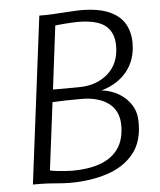

<svg xmlns="http://www.w3.org/2000/svg" viewBox="-54 -802 712 855"><g transform="rotate(-5 302.5 -374.0)"><path d="M224 7Q211.5 7 194.8 6Q178 5 160 3.5Q142 2 124.8 1Q107.5 0 93 0H59L153 -747H187Q194 -747 214.2 -748.2Q234.5 -749.5 259.8 -751Q285 -752.5 306.5 -753.8Q328 -755 337 -755Q416.5 -755 464.8 -734Q513 -713 534.5 -675.8Q556 -638.5 556 -590Q556 -514.5 514.5 -463Q473 -411.5 400 -391Q442.5 -386 477 -365.5Q511.5 -345 531.8 -312.5Q552 -280 552 -239Q554 -150.5 510.8 -96.5Q467.5 -42.5 392.5 -17.8Q317.5 7 224 7ZM240 -46Q311.5 -46 364 -64.8Q416.5 -83.5 445.2 -123.8Q474 -164 474 -228Q474 -293.5 429 -327.2Q384 -361 306 -361Q268 -361 235.8 -360.2Q203.5 -359.5 178 -358L140 -56Q148.5 -53.5 167.8 -51.2Q187 -49 207.5 -47.5Q228 -46 240 -46ZM185 -414Q195.5 -413.5 220 -413.5Q244.5 -413.5 299 -414Q379.5 -414 430.8 -459.2Q482 -504.5 482 -583Q482 -643 444.5 -673.5Q407 -704 320 -704Q310.5 -704 292.2 -703Q274 -702 254 -700.5Q234 -699 220 -697Z"/></g></svg>

Font: Koeln Type Sans Light
Style: Italic
Weight: 300
Italic angle: -7.5°
Designer: Eben Sorkin
Foundry: Eben Sorkin
Version: Version 2.001